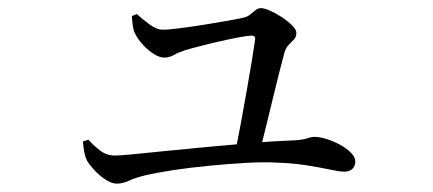

<svg xmlns="http://www.w3.org/2000/svg" viewBox="-20 -482 1040 461"><path d="M565.9 -440Q574.5 -442 581 -447.5Q587.6 -453 593.9 -457.8Q600.1 -462.5 606.5 -462.5Q614.4 -462.5 628.6 -456.3Q642.8 -450 657.4 -440.4Q671.9 -430.7 681.7 -420.6Q691.6 -410.6 691.6 -402.9Q691.6 -393.4 685.5 -387Q679.5 -380.7 672.9 -373.9Q666.4 -367.2 663.1 -356.2Q658.7 -340.4 651.3 -311.2Q643.9 -282.1 635.3 -246.4Q626.6 -210.7 618.3 -176.3Q609.9 -141.9 602.9 -114.7L543.8 -112.9Q550.4 -143.9 557.9 -183.9Q565.3 -223.9 572.4 -264.1Q579.5 -304.4 584.9 -337.4Q590.3 -370.5 592.7 -387.9Q593.4 -396.5 584.4 -396.5Q575.8 -396.5 554.7 -392.6Q533.6 -388.7 508.4 -382.9Q483.2 -377.2 460 -371.2Q436.8 -365.2 423 -360.9Q408.7 -356.3 397.6 -350Q386.5 -343.7 373.9 -343.7Q363.2 -343.7 349.6 -352.3Q335.9 -360.8 323.8 -373.9Q311.6 -387 305.2 -399.5Q300.2 -409.3 298.7 -421.1Q297.2 -433 296.6 -443.4L308.5 -448.2Q321.3 -436.6 338.8 -423.6Q356.3 -410.7 370.6 -410.7Q385.2 -410.7 412 -414.2Q438.7 -417.7 469.1 -422.5Q499.5 -427.4 526.1 -432.1Q552.7 -436.8 565.9 -440ZM179.1 -142.6 192.4 -146.4Q205.3 -132 220.7 -120.3Q236.2 -108.5 256.5 -108.5Q267.6 -108.5 301.2 -111.8Q334.7 -115.1 382 -119.9Q429.2 -124.7 482.5 -129.6Q535.7 -134.5 586.9 -138.9Q638.1 -143.3 679.2 -144.7Q705.7 -145.7 716.9 -149.6Q728 -153.4 735.1 -153.4Q747.5 -153.4 764.2 -148.2Q780.9 -143.1 796.6 -134.4Q812.3 -125.7 822.7 -115.3Q833.1 -104.8 833.1 -94.7Q833.1 -83.2 826.1 -76.5Q819 -69.8 806.7 -69.8Q795.6 -69.8 772.7 -74.8Q749.8 -79.7 716.7 -85Q683.5 -90.4 640.6 -91.7Q610.5 -93.3 568.7 -90.8Q526.9 -88.3 482 -84Q437.1 -79.7 396.5 -73.6Q355.8 -67.4 327.9 -60.8Q304.2 -55 289.4 -48Q274.6 -41.1 260 -41.1Q248.3 -41.1 233.2 -50.9Q218.2 -60.8 206 -74.1Q193.9 -87.4 188.6 -96.8Q181.4 -111.5 179.1 -142.6Z"/></svg>

Font: Noto Serif KR
Style: Regular
Weight: 200
Designer: Ryoko NISHIZUKA 西塚涼子 (kana & ideographs); Frank Grießhammer (Latin, Greek & Cyrillic); Wenlong ZHANG 张文龙 (bopomofo); San
Foundry: Adobe
Version: Version 2.001;hotconv 1.1.0;makeotfexe 2.6.0